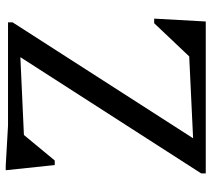

<svg xmlns="http://www.w3.org/2000/svg" viewBox="-54 -684 738 670"><g transform="rotate(-90 315.0 -349.0)"><path d="M45 0V-16L475 -685L496 -649L145 -633V-690H572V-674L143 -6L122 -42L480 -59V0ZM443 0V-47L569 -180H585L575 0ZM74 -527 56 -698H72L212 -690L200 -660L90 -527Z"/></g></svg>

Font: Platypi Light
Style: Regular
Weight: 300
Designer: David Sargent
Foundry: Bolt Cutter Type
Version: Version 1.200